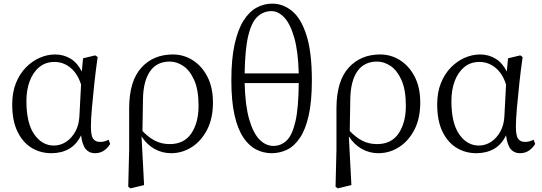

<svg xmlns="http://www.w3.org/2000/svg" viewBox="-20 -827 2977 1054"><path d="M416 -191 425 -363Q406 -423 367 -455Q328 -487 279 -487Q230 -487 195.5 -458.5Q161 -430 143 -381.5Q125 -333 125 -273Q125 -151 168 -89.5Q211 -28 276 -28Q312 -28 343 -48.5Q374 -69 394 -105.5Q414 -142 416 -191ZM576 -60 585 -37Q572 -15 551 -0.5Q530 14 501 14Q470 14 451 -8Q432 -30 425 -84Q400 -33 358.5 -9.5Q317 14 262 14Q202 14 153.5 -15.5Q105 -45 76 -104.5Q47 -164 47 -254Q47 -320 67.5 -371Q88 -422 122.5 -457Q157 -492 198.5 -510Q240 -528 282 -528Q330 -528 368 -504.5Q406 -481 429 -434L436 -507L503 -523L516 -514Q506 -444 498 -370Q490 -296 484.5 -233Q479 -170 479 -132Q479 -82 491.5 -65Q504 -48 529 -48Q554 -48 576 -60Z M765 -286 762 -108Q794 -74 830 -55Q866 -36 912 -36Q991 -36 1030.5 -95Q1070 -154 1070 -246Q1070 -334 1046 -387.5Q1022 -441 986 -465Q950 -489 912 -489Q841 -489 804 -436Q767 -383 765 -286ZM689 -4V-235Q690 -383 756 -455.5Q822 -528 929 -528Q988 -528 1038 -496.5Q1088 -465 1118.5 -406Q1149 -347 1149 -264Q1149 -176 1116.5 -114Q1084 -52 1032 -19Q980 14 919 14Q871 14 829 -9Q787 -32 757 -78L771 189L696 207L684 198Z M1620 -371H1323Q1326 -248 1348 -172Q1370 -96 1404.5 -61Q1439 -26 1481 -26Q1523 -26 1554 -56Q1585 -86 1602 -161Q1619 -236 1620 -371ZM1323 -424H1620Q1617 -544 1595.5 -619.5Q1574 -695 1541 -730.5Q1508 -766 1470 -766Q1427 -766 1394 -736Q1361 -706 1343 -631.5Q1325 -557 1323 -424ZM1474 -807Q1535 -807 1584.5 -765.5Q1634 -724 1663 -631.5Q1692 -539 1692 -387Q1692 -270 1674.5 -192.5Q1657 -115 1626 -69.5Q1595 -24 1555.5 -5Q1516 14 1471 14Q1427 14 1387 -6Q1347 -26 1316 -72Q1285 -118 1267.5 -195Q1250 -272 1250 -386Q1250 -504 1268 -584.5Q1286 -665 1317 -714Q1348 -763 1388.5 -785Q1429 -807 1474 -807Z M1903 -286 1900 -108Q1932 -74 1968 -55Q2004 -36 2050 -36Q2129 -36 2168.5 -95Q2208 -154 2208 -246Q2208 -334 2184 -387.5Q2160 -441 2124 -465Q2088 -489 2050 -489Q1979 -489 1942 -436Q1905 -383 1903 -286ZM1827 -4V-235Q1828 -383 1894 -455.5Q1960 -528 2067 -528Q2126 -528 2176 -496.5Q2226 -465 2256.5 -406Q2287 -347 2287 -264Q2287 -176 2254.5 -114Q2222 -52 2170 -19Q2118 14 2057 14Q2009 14 1967 -9Q1925 -32 1895 -78L1909 189L1834 207L1822 198Z M2749 -191 2758 -363Q2739 -423 2700 -455Q2661 -487 2612 -487Q2563 -487 2528.5 -458.5Q2494 -430 2476 -381.5Q2458 -333 2458 -273Q2458 -151 2501 -89.5Q2544 -28 2609 -28Q2645 -28 2676 -48.5Q2707 -69 2727 -105.5Q2747 -142 2749 -191ZM2909 -60 2918 -37Q2905 -15 2884 -0.5Q2863 14 2834 14Q2803 14 2784 -8Q2765 -30 2758 -84Q2733 -33 2691.5 -9.5Q2650 14 2595 14Q2535 14 2486.5 -15.5Q2438 -45 2409 -104.5Q2380 -164 2380 -254Q2380 -320 2400.5 -371Q2421 -422 2455.5 -457Q2490 -492 2531.5 -510Q2573 -528 2615 -528Q2663 -528 2701 -504.5Q2739 -481 2762 -434L2769 -507L2836 -523L2849 -514Q2839 -444 2831 -370Q2823 -296 2817.5 -233Q2812 -170 2812 -132Q2812 -82 2824.5 -65Q2837 -48 2862 -48Q2887 -48 2909 -60Z"/></svg>

Font: Shippori Mincho TTF
Style: Regular
Weight: 400
Version: Version 2.100